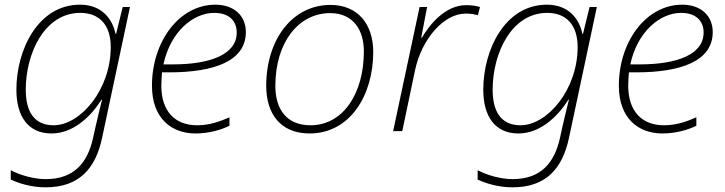

<svg xmlns="http://www.w3.org/2000/svg" viewBox="-20 -560 3097 820"><path d="M175 240C317 240 388 161 416 29L535 -530H504L476 -416H473C461 -477 416 -540 322 -540C141 -540 50 -345 50 -177C50 -63 100 10 200 10C295 10 370 -65 414 -135H416C407 -100 395 -49 387 -14L378 27C354 138 294 205 175 205C122 205 64 187 26 167V207C63 224 115 240 175 240ZM209 -25C127 -25 90 -82 90 -177C90 -332 170 -505 323 -505C403 -505 453 -455 453 -359C453 -178 324 -25 209 -25Z M815 10C873 10 926 -6 960 -23V-59C923 -43 878 -25 822 -25C727 -25 669 -85 669 -194C669 -215 671 -237 672 -251H703C892 -251 1030 -298 1030 -423C1030 -493 979 -540 900 -540C745 -540 629 -382 629 -194C629 -52 715 10 815 10ZM718 -285H678C708 -425 805 -505 895 -505C959 -505 991 -470 991 -421C991 -326 875 -285 718 -285Z M1302 10C1475 10 1574 -153 1574 -338C1574 -455 1510 -539 1391 -539C1231 -539 1117 -394 1117 -193C1117 -73 1179 10 1302 10ZM1306 -25C1207 -25 1156 -90 1156 -193C1156 -379 1255 -504 1390 -504C1488 -504 1534 -433 1534 -340C1534 -162 1446 -25 1306 -25Z M1659 0H1698L1753 -262C1781 -392 1874 -502 1969 -502C1990 -502 2007 -499 2021 -495L2030 -530C2014 -535 1993 -538 1971 -538C1882 -538 1815 -456 1782 -399H1779L1804 -530H1772Z M2169 240C2311 240 2382 161 2410 29L2529 -530H2498L2470 -416H2467C2455 -477 2410 -540 2316 -540C2135 -540 2044 -345 2044 -177C2044 -63 2094 10 2194 10C2289 10 2364 -65 2408 -135H2410C2401 -100 2389 -49 2381 -14L2372 27C2348 138 2288 205 2169 205C2116 205 2058 187 2020 167V207C2057 224 2109 240 2169 240ZM2203 -25C2121 -25 2084 -82 2084 -177C2084 -332 2164 -505 2317 -505C2397 -505 2447 -455 2447 -359C2447 -178 2318 -25 2203 -25Z M2809 10C2867 10 2920 -6 2954 -23V-59C2917 -43 2872 -25 2816 -25C2721 -25 2663 -85 2663 -194C2663 -215 2665 -237 2666 -251H2697C2886 -251 3024 -298 3024 -423C3024 -493 2973 -540 2894 -540C2739 -540 2623 -382 2623 -194C2623 -52 2709 10 2809 10ZM2712 -285H2672C2702 -425 2799 -505 2889 -505C2953 -505 2985 -470 2985 -421C2985 -326 2869 -285 2712 -285Z"/></svg>

Font: Noto Sans ExtraLight
Style: Italic
Weight: 200
Italic angle: -12°
Designer: Monotype Design Team
Foundry: Monotype Imaging Inc.
Version: Version 2.013